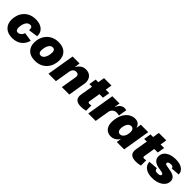

<svg xmlns="http://www.w3.org/2000/svg" viewBox="360 -2127 3587 3587"><g transform="rotate(45 2153.5 -333.0)"><path d="M275.9 9.8Q158.2 9.8 92.8 -54.7Q27.3 -119.1 27.3 -225.1Q27.3 -286.6 46.9 -345.2Q66.4 -403.8 106.2 -450.7Q146 -497.6 206.5 -525.1Q267.1 -552.7 348.6 -552.7Q423.8 -552.7 478.5 -527.1Q533.2 -501.5 561.5 -455.1Q589.8 -408.7 585.9 -345.2L400.9 -318.4Q401.4 -361.3 390.9 -383.8Q380.4 -406.2 347.7 -406.2Q313.5 -406.2 289.8 -387.5Q266.1 -368.7 252 -338.9Q237.8 -309.1 231.4 -276.4Q225.1 -243.7 225.1 -215.8Q225.1 -136.7 282.7 -136.7Q314.9 -136.7 343.8 -159.9Q372.6 -183.1 386.2 -227.5L562 -201.2Q536.1 -104 462.9 -47.1Q389.6 9.8 275.9 9.8Z M878.4 9.8Q757.8 9.8 693.4 -53.7Q628.9 -117.2 628.9 -222.2Q628.9 -288.6 650.4 -348.1Q671.9 -407.7 713.1 -453.9Q754.4 -500 814.2 -526.4Q874 -552.7 951.2 -552.7Q1071.3 -552.7 1135.5 -489.3Q1199.7 -425.8 1199.7 -320.8Q1199.7 -254.9 1178.7 -195.3Q1157.7 -135.7 1116.7 -89.6Q1075.7 -43.5 1015.9 -16.8Q956.1 9.8 878.4 9.8ZM886.2 -136.7Q918.9 -136.7 941.4 -157.2Q963.9 -177.7 977.3 -208.7Q990.7 -239.7 996.6 -272.7Q1002.4 -305.7 1002.4 -330.1Q1002.4 -367.7 986.6 -387Q970.7 -406.2 943.4 -406.2Q910.2 -406.2 887.5 -386.2Q864.7 -366.2 851.3 -335.7Q837.9 -305.2 832 -272.7Q826.2 -240.2 826.2 -215.3Q826.2 -177.2 842.5 -157Q858.9 -136.7 886.2 -136.7Z M1477.5 -300.3 1427.7 0H1231.4L1322.3 -545.9H1505.9L1491.7 -435.1Q1521 -487.8 1564.5 -520.3Q1607.9 -552.7 1672.4 -552.7Q1732.9 -552.7 1773.4 -524.7Q1814 -496.6 1831.1 -448.7Q1848.1 -400.9 1837.9 -341.3L1781.2 0H1585L1637.2 -313Q1644 -353.5 1625.7 -373.5Q1607.4 -393.6 1574.2 -393.6Q1534.2 -393.6 1509.3 -367.2Q1484.4 -340.8 1477.5 -300.3Z M2291 -545.9 2267.6 -403.3H2173.8L2136.2 -175.3Q2131.3 -141.1 2168 -141.1Q2176.8 -141.1 2193.8 -143.3Q2210.9 -145.5 2216.8 -147.5V-7.3Q2181.6 2 2151.4 5.1Q2121.1 8.3 2094.7 8.3Q1909.7 8.3 1937 -157.2L1978 -403.3H1908.2L1931.6 -545.9H2001.5L2022.9 -675.8H2219.2L2197.8 -545.9Z M2281.7 0 2372.1 -545.9H2562.5L2545.4 -441.4H2551.3Q2575.7 -499.5 2612.3 -526.1Q2648.9 -552.7 2692.4 -552.7Q2716.8 -552.7 2741.2 -544.9L2713.4 -377.9Q2699.7 -383.3 2678.7 -385.5Q2657.7 -387.7 2642.6 -387.7Q2599.1 -387.7 2566.2 -359.4Q2533.2 -331.1 2524.9 -284.2L2478 0Z M2878.4 6.8Q2820.3 6.8 2776.4 -23.7Q2732.4 -54.2 2713.1 -116.2Q2693.8 -178.2 2709.5 -272.5Q2726.1 -371.6 2767.1 -433.3Q2808.1 -495.1 2861.8 -523.9Q2915.5 -552.7 2969.7 -552.7Q3030.3 -552.7 3063.7 -522.5Q3097.2 -492.2 3106.4 -450.2H3109.4L3125 -545.9H3320.3L3230 0H3035.6L3050.3 -89.8H3046.4Q3022.5 -48.3 2979.2 -20.8Q2936 6.8 2878.4 6.8ZM2975.6 -143.6Q3016.1 -143.6 3045.2 -178.5Q3074.2 -213.4 3083.5 -272.5Q3093.8 -333.5 3076.2 -367.9Q3058.6 -402.3 3018.1 -402.3Q2978 -402.3 2950 -367.9Q2921.9 -333.5 2911.6 -272.5Q2901.9 -211.9 2918.7 -177.7Q2935.5 -143.6 2975.6 -143.6Z M3739.7 -545.9 3716.3 -403.3H3622.6L3585 -175.3Q3580.1 -141.1 3616.7 -141.1Q3625.5 -141.1 3642.6 -143.3Q3659.7 -145.5 3665.5 -147.5V-7.3Q3630.4 2 3600.1 5.1Q3569.8 8.3 3543.5 8.3Q3358.4 8.3 3385.7 -157.2L3426.8 -403.3H3356.9L3380.4 -545.9H3450.2L3471.7 -675.8H3668L3646.5 -545.9Z M3976.1 9.8Q3861.3 9.8 3795.4 -39.1Q3729.5 -87.9 3728.5 -167.5V-169.9L3910.2 -183.6Q3914.1 -151.4 3929.7 -137.2Q3945.3 -123 3986.8 -123Q4002.9 -123 4020.8 -126.5Q4038.6 -129.9 4051.3 -138.7Q4064 -147.5 4064 -163.6Q4064 -176.3 4052.5 -184.8Q4041 -193.4 4012.7 -198.2L3918.9 -215.8Q3847.7 -229.5 3810.8 -267.3Q3773.9 -305.2 3773.9 -358.9Q3773.9 -424.8 3811.5 -467.8Q3849.1 -510.7 3911.1 -531.7Q3973.1 -552.7 4045.4 -552.7Q4157.2 -552.7 4219.2 -508.5Q4281.2 -464.4 4282.7 -390.6V-388.7L4109.9 -376.5Q4107.9 -403.3 4092.3 -412.6Q4076.7 -421.9 4047.9 -421.9Q4032.7 -421.9 4014.6 -418Q3996.6 -414.1 3983.6 -404.8Q3970.7 -395.5 3970.7 -378.4Q3970.7 -368.7 3978.8 -359.9Q3986.8 -351.1 4011.2 -346.7L4119.6 -327.1Q4191.4 -314.5 4229 -281.5Q4266.6 -248.5 4266.6 -195.8Q4266.6 -145 4242.2 -106.4Q4217.8 -67.9 4176.3 -42Q4134.8 -16.1 4082.8 -3.2Q4030.8 9.8 3976.1 9.8Z"/></g></svg>

Font: Inter Black
Style: Italic
Weight: 900
Italic angle: -9.39999°
Designer: Rasmus Andersson
Foundry: rsms
Version: Version 4.000;git-a52131595